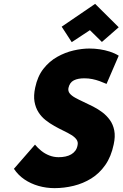

<svg xmlns="http://www.w3.org/2000/svg" viewBox="-20 -961 634 993"><path d="M594 -820 472 -941 299 -823 351 -743 445 -805 507 -744ZM531 -527 594 -673Q573 -686 548 -694Q523 -702 496.5 -706Q470 -710 442 -710Q404 -710 360.5 -700Q317 -690 276 -667Q235 -644 204.5 -605Q174 -566 162 -508Q153 -466 158.5 -435Q164 -404 179 -380.5Q194 -357 215.5 -340Q237 -323 261 -309.5Q285 -296 308 -285Q331 -274 349 -263Q367 -252 376 -239Q385 -226 381 -209Q378 -193 369.5 -181.5Q361 -170 348 -162.5Q335 -155 318.5 -151.5Q302 -148 283 -148Q258 -148 235 -157Q212 -166 193.5 -181Q175 -196 161 -213L52 -88Q74 -55 106.5 -33Q139 -11 179 0.5Q219 12 262 12Q312 12 361 0Q410 -12 452 -38Q494 -64 524.5 -107.5Q555 -151 568 -214Q577 -255 571 -286Q565 -317 548.5 -340Q532 -363 509.5 -380Q487 -397 461.5 -410Q436 -423 412 -434Q388 -445 369 -455.5Q350 -466 340.5 -478Q331 -490 334 -506Q337 -520 344 -530Q351 -540 362 -545.5Q373 -551 386.5 -553.5Q400 -556 416 -556Q438 -556 457.5 -552Q477 -548 495 -541.5Q513 -535 531 -527Z"/></svg>

Font: Advent Pro Black
Style: Italic
Weight: 900
Italic angle: -12°
Version: Version 3.000